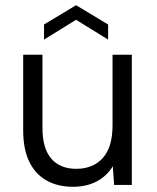

<svg xmlns="http://www.w3.org/2000/svg" viewBox="-20 -710 602 737"><path d="M395 -558 272 -634 149 -558V-616L272 -690L395 -616ZM486 0H418L413 -72Q390 -34 351 -13.5Q312 7 260 7Q202 7 159 -17Q116 -41 92.5 -89Q69 -137 69 -210V-500H143V-218Q143 -141 176.5 -101.5Q210 -62 273 -62Q337 -62 374.5 -103.5Q412 -145 412 -229V-500H486Z"/></svg>

Font: Albert Sans
Style: Regular
Weight: 400
Designer: Andreas Rasmussen
Foundry: a.Foundry
Version: Version 1.025